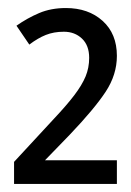

<svg xmlns="http://www.w3.org/2000/svg" viewBox="-20 -878 325 478"><path d="M15 -420V-475L114 -582Q146 -616 165 -641Q184 -666 193 -687.5Q202 -709 202 -734Q202 -765 184 -782Q166 -799 139 -799Q114 -799 94 -791Q74 -783 53 -767L21 -814Q48 -833 77.5 -845.5Q107 -858 144 -858Q200 -858 235.5 -826Q271 -794 271 -739Q271 -692 243 -649.5Q215 -607 154 -543L92 -479H271V-420Z"/></svg>

Font: Noto Sans Tamil UI Condensed
Style: Regular
Weight: 400
Width: 3
Designer: Jelle Bosma - Monotype Design Team
Foundry: Monotype Imaging Inc.
Version: Version 2.004; ttfautohint (v1.8.4.7-5d5b)